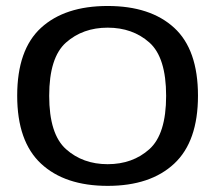

<svg xmlns="http://www.w3.org/2000/svg" viewBox="-20 -617 738 642"><path d="M340 4.5Q483 4.5 562.5 -69.8Q642 -144 642 -297Q642 -451 562.5 -524Q483 -597 340 -597Q197 -597 117.2 -524Q37.5 -451 37.5 -297Q37.5 -144 117.2 -69.8Q197 4.5 340 4.5ZM340 -68Q257 -68 200.8 -118.2Q144.5 -168.5 144.5 -296.5Q144.5 -425 200.8 -474.8Q257 -524.5 340 -524.5Q423.5 -524.5 479.5 -474.8Q535.5 -425 535.5 -296.5Q535.5 -168.5 479.5 -118.2Q423.5 -68 340 -68Z"/></svg>

Font: Anybody SemiExpanded
Style: Regular
Weight: 400
Width: 6
Designer: Tyler Finck
Foundry: Etcetera Type Company
Version: Version 1.113;gftools[0.9.25]